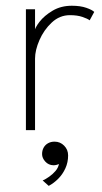

<svg xmlns="http://www.w3.org/2000/svg" viewBox="-20 -442 348 652"><path d="M99 0H68V-410.5H99V-333.5H96.5Q98 -347 114.2 -368Q130.5 -389 158.8 -405.8Q187 -422.5 224 -422.5Q253 -422.5 273 -415.5Q293 -408.5 300 -401.5L284.5 -373Q277.5 -378.5 260 -384.5Q242.5 -390.5 217.5 -390.5Q182.5 -390.5 155.8 -365.5Q129 -340.5 114 -306Q99 -271.5 99 -243ZM165.3 39Q184.4 39 197.8 52.6Q211.3 66.2 211.3 85.7Q211.3 109.4 202.1 129.5Q193 149.5 178 164.7Q163 179.9 145.5 189.2L124.9 170.9Q135.4 166.3 147.2 157.9Q159.1 149.5 168.5 138.6Q177.8 127.7 180.1 114.9Q171.2 119.2 161.5 119.2Q144.7 118.8 133.8 106.7Q122.9 94.7 122.9 81.4Q122.9 68.6 128.4 59Q133.8 49.5 143.4 44.3Q152.9 39 165.3 39Z"/></svg>

Font: League Spartan Extralight
Style: Regular
Weight: 200
Foundry: The League of Moveable Type
Version: Version 2.300; ttfautohint (v1.8.3)